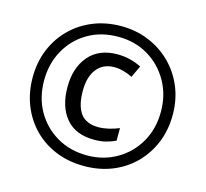

<svg xmlns="http://www.w3.org/2000/svg" viewBox="-105 -844 1042 973"><g transform="rotate(15 415.5 -357.0)"><path d="M415 10Q334 10 266.5 -17.5Q199 -45 150 -95Q101 -145 74.5 -212Q48 -279 48 -357Q48 -437 75.5 -504Q103 -571 153 -620.5Q203 -670 270 -697Q337 -724 416 -724Q493 -724 560 -696.5Q627 -669 677 -619.5Q727 -570 755 -503Q783 -436 783 -357Q783 -277 755.5 -210Q728 -143 678.5 -93.5Q629 -44 562 -17Q495 10 415 10ZM416 -46Q502 -46 571.5 -86.5Q641 -127 681 -197Q721 -267 721 -357Q721 -444 681.5 -514.5Q642 -585 573 -626.5Q504 -668 415 -668Q325 -668 256 -627.5Q187 -587 147.5 -516.5Q108 -446 108 -357Q108 -267 148 -197Q188 -127 257.5 -86.5Q327 -46 416 -46ZM430 -132Q332 -132 281.5 -192.5Q231 -253 231 -356Q231 -457 284 -519Q337 -581 434 -581Q500 -581 560 -551L531 -489Q481 -514 436 -514Q377 -514 344 -472.5Q311 -431 311 -357Q311 -279 340.5 -239Q370 -199 435 -199Q459 -199 487.5 -205.5Q516 -212 542 -223V-157Q516 -145 490 -138.5Q464 -132 430 -132Z"/></g></svg>

Font: Noto Sans Thai SemCond Med
Style: Regular
Weight: 500
Width: 4
Designer: Monotype Design Team
Foundry: Monotype Imaging Inc.
Version: Version 2.002; ttfautohint (v1.8.4.7-5d5b)